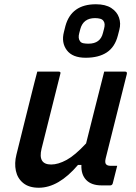

<svg xmlns="http://www.w3.org/2000/svg" viewBox="-20 -870 640 901"><path d="M155 -534H255Q267 -534 263 -523Q241 -435 219 -347.5Q197 -260 175 -172Q157 -98 220 -98Q253 -98 292.5 -119.5Q332 -141 384 -197Q404 -276 423.5 -354.5Q443 -433 469 -534H567Q578 -534 575 -522Q550 -423 524.5 -320.5Q499 -218 476 -127Q471 -106 478 -99Q484 -92 498 -92H530Q525 -72 519.5 -50.5Q514 -29 509 -9Q506 0 497 0H457Q409 0 384.5 -25.5Q360 -51 362 -96H346Q255 11 162 11Q116 11 89 -11Q62 -33 54.5 -68.5Q47 -104 57 -144Q75 -218 93.5 -291Q112 -364 130 -437Q136 -462 142.5 -486.5Q149 -511 155 -534ZM430 -850Q475 -850 502 -832.5Q529 -815 538.5 -787.5Q548 -760 540 -730L533 -703Q519 -649 481 -624Q443 -599 382 -599Q320 -599 293.5 -634.5Q267 -670 280 -720L287 -748Q315 -850 430 -850ZM426 -785Q371 -785 357 -734L352 -715Q345 -690 356 -676Q361 -669 371.5 -667Q382 -665 395 -665Q451 -665 463 -715L468 -734Q475 -759 466 -771Q461 -779 450.5 -782Q440 -785 426 -785Z"/></svg>

Font: Recursive Sn Lnr St Med
Style: Italic
Weight: 500
Italic angle: -15°
Version: Version 1.079;hotconv 1.0.112;makeotfexe 2.5.65598; ttfautoh